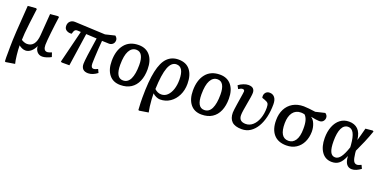

<svg xmlns="http://www.w3.org/2000/svg" viewBox="-17 -1326 4650 2348"><g transform="rotate(20 2308.0 -152.0)"><path d="M46 230 35 225Q33 199 33 172.5Q33 146 33.5 111Q34 76 34 27Q34 -37 41.5 -168Q49 -299 65 -508L169 -517L183 -510Q168 -396 158.5 -316Q149 -236 144.5 -182.5Q140 -129 140 -94Q154 -83 176 -75.5Q198 -68 214 -68Q323 -68 335 -225L356 -508L459 -517L471 -510Q464 -461 457 -404.5Q450 -348 444 -294Q438 -240 434.5 -197.5Q431 -155 431 -134Q431 -98 443 -78.5Q455 -59 481 -59Q491 -59 507 -64Q523 -69 538 -75L556 -21Q528 -5 496.5 4.5Q465 14 442 14Q401 14 375 -14.5Q349 -43 348 -87H347Q327 -42 294 -14Q261 14 224 14Q201 14 177 3.5Q153 -7 138 -21H137Q137 4 139 37Q141 70 145 104.5Q149 139 153.5 167.5Q158 196 163 211Z M1039 14Q993 14 970.5 -9.5Q948 -33 948 -76Q948 -107 959.5 -194.5Q971 -282 993 -422Q959 -424 924.5 -425.5Q890 -427 855 -429L792 0H693L679 -7L784 -431Q765 -432 754 -432.5Q743 -433 736 -433Q708 -433 697 -405L686 -372Q649 -367 619.5 -384.5Q590 -402 590 -441Q590 -479 614.5 -501.5Q639 -524 678 -522L1072 -504L1196 -534Q1225 -511 1225 -482Q1225 -451 1205 -432.5Q1185 -414 1157 -414Q1143 -415 1118 -415.5Q1093 -416 1065 -417Q1060 -364 1056.5 -305Q1053 -246 1050.5 -196Q1048 -146 1048 -119Q1048 -88 1057 -74Q1066 -60 1085 -60Q1094 -60 1109.5 -65.5Q1125 -71 1138 -78L1159 -33Q1130 -11 1099.5 1.5Q1069 14 1039 14Z M1458 14Q1363 14 1311.5 -51Q1260 -116 1260 -228Q1260 -364 1324 -443.5Q1388 -523 1507 -523Q1602 -523 1655 -458.5Q1708 -394 1708 -281Q1708 -191 1679.5 -124.5Q1651 -58 1595 -22Q1539 14 1458 14ZM1470 -50Q1533 -50 1563.5 -113.5Q1594 -177 1594 -294Q1594 -374 1570 -416.5Q1546 -459 1498 -459Q1439 -459 1406.5 -399Q1374 -339 1374 -219Q1374 -50 1470 -50Z M1782 230 1772 225Q1768 166 1767 132Q1766 98 1766 65Q1766 -150 1794 -279Q1822 -408 1879.5 -465.5Q1937 -523 2024 -523Q2125 -523 2176 -458Q2227 -393 2227 -280Q2227 -197 2194.5 -130.5Q2162 -64 2105 -25Q2048 14 1975 14Q1952 14 1924 1.5Q1896 -11 1878 -29H1877Q1877 7 1880 51Q1883 95 1888.5 137Q1894 179 1901 211ZM1968 -49Q2014 -49 2047.5 -81.5Q2081 -114 2099 -169Q2117 -224 2117 -292Q2117 -459 2020 -459Q1955 -459 1921 -369.5Q1887 -280 1880 -87Q1920 -49 1968 -49Z M2515 14Q2420 14 2368.5 -51Q2317 -116 2317 -228Q2317 -364 2381 -443.5Q2445 -523 2564 -523Q2659 -523 2712 -458.5Q2765 -394 2765 -281Q2765 -191 2736.5 -124.5Q2708 -58 2652 -22Q2596 14 2515 14ZM2527 -50Q2590 -50 2620.5 -113.5Q2651 -177 2651 -294Q2651 -374 2627 -416.5Q2603 -459 2555 -459Q2496 -459 2463.5 -399Q2431 -339 2431 -219Q2431 -50 2527 -50Z M3038 14Q2949 14 2908.5 -25.5Q2868 -65 2868 -140Q2868 -154 2872 -185Q2876 -216 2882 -255Q2888 -294 2894 -331Q2900 -368 2904 -395Q2908 -422 2908 -429Q2908 -453 2882 -453Q2861 -453 2831 -432L2808 -474Q2834 -495 2869.5 -509Q2905 -523 2933 -523Q2977 -523 2996.5 -503.5Q3016 -484 3016 -450Q3016 -428 3009.5 -388Q3003 -348 2994.5 -301.5Q2986 -255 2979.5 -213Q2973 -171 2973 -146Q2973 -63 3062 -63Q3112 -63 3152 -98Q3192 -133 3215 -195Q3238 -257 3238 -336Q3238 -376 3227 -392Q3216 -408 3182 -420L3145 -433Q3136 -469 3154.5 -496Q3173 -523 3210 -523Q3251 -523 3275.5 -493Q3300 -463 3300 -405Q3300 -316 3282.5 -240Q3265 -164 3231 -107Q3197 -50 3148.5 -18Q3100 14 3038 14Z M3618 14Q3509 14 3452.5 -52Q3396 -118 3397 -236Q3397 -317 3428.5 -378.5Q3460 -440 3518.5 -474.5Q3577 -509 3659 -509Q3684 -509 3726 -504.5Q3768 -500 3812 -494L3933 -523Q3950 -510 3956.5 -497.5Q3963 -485 3963 -470Q3963 -444 3945.5 -424Q3928 -404 3895 -404Q3878 -404 3851 -408Q3824 -412 3787 -419V-417Q3817 -399 3836.5 -352Q3856 -305 3856 -249Q3855 -174 3826.5 -114.5Q3798 -55 3745 -20.5Q3692 14 3618 14ZM3623 -48Q3681 -48 3714 -99Q3747 -150 3747 -247Q3748 -315 3735.5 -357Q3723 -399 3699 -420Q3687 -423 3674.5 -424.5Q3662 -426 3653 -426Q3585 -426 3547.5 -376Q3510 -326 3509 -235Q3508 -48 3623 -48Z M4211 14Q4125 14 4077.5 -54Q4030 -122 4030 -234Q4030 -318 4056 -383.5Q4082 -449 4130 -486Q4178 -523 4244 -523Q4316 -523 4359.5 -481Q4403 -439 4414 -348H4415Q4425 -382 4436.5 -424.5Q4448 -467 4459 -510L4551 -519L4564 -511Q4539 -438 4506 -360Q4473 -282 4442 -217L4444 -187Q4452 -115 4467 -87.5Q4482 -60 4512 -60Q4521 -60 4537 -65.5Q4553 -71 4566 -78L4587 -33Q4559 -12 4528.5 1Q4498 14 4471 14Q4427 14 4401.5 -19Q4376 -52 4373 -121H4372Q4343 -50 4305.5 -18Q4268 14 4211 14ZM4230 -53Q4269 -53 4301 -97Q4333 -141 4363 -232L4361 -263Q4353 -363 4327.5 -411Q4302 -459 4255 -459Q4201 -459 4173 -401Q4145 -343 4145 -234Q4145 -142 4165.5 -97.5Q4186 -53 4230 -53Z"/></g></svg>

Font: Literata 12pt Medium
Style: Italic
Weight: 500
Italic angle: -2°
Designer: Latin by Veronika Burian and Jose Scaglione. Greek by Irene Vlachou. Cyrillic by Vera Evstafieva
Foundry: TypeTogether
Version: Version 3.002